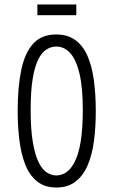

<svg xmlns="http://www.w3.org/2000/svg" viewBox="-20 -826 507 858"><path d="M232 12Q179 12 145 -16Q111 -44 92.5 -91.5Q74 -139 66.5 -201Q59 -263 59 -330Q59 -437 75 -513.5Q91 -590 128.5 -631Q166 -672 231 -672Q282 -672 316.5 -647Q351 -622 371 -576Q391 -530 399.5 -467.5Q408 -405 408 -329Q408 -258 400 -196.5Q392 -135 372 -88Q352 -41 317.5 -14.5Q283 12 232 12ZM231 -42Q255 -42 276 -56Q297 -70 314 -103Q331 -136 340.5 -193Q350 -250 350 -335Q350 -434 335.5 -496Q321 -558 294.5 -588Q268 -618 231 -618Q208 -618 187 -604.5Q166 -591 150.5 -559.5Q135 -528 126 -473.5Q117 -419 117 -336Q117 -246 127 -189Q137 -132 153 -100Q169 -68 189.5 -55Q210 -42 231 -42ZM147 -758V-806H321V-758Z"/></svg>

Font: Bricolage Grotesque Condensed ExtraLight
Style: Regular
Weight: 250
Width: 3
Designer: Mathieu Triay
Foundry: Atelier Triay
Version: Version 1.000;gftools[0.9.30]